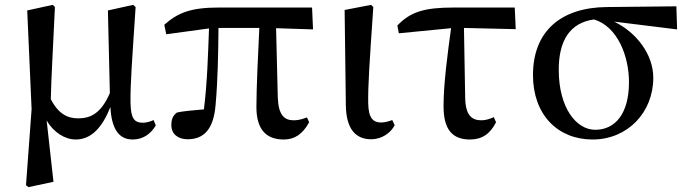

<svg xmlns="http://www.w3.org/2000/svg" viewBox="-20 -559 2829 790"><path d="M612 -65C599 -59 583 -54 568 -54C533 -54 518 -71 517 -137C516 -212 523 -303 538 -530L528 -539L424 -516L432 -176C397 -95 355 -72 302 -72C259 -72 221 -89 189 -151C191 -239 197 -338 206 -530L197 -539L92 -516L110 -110L87 203L97 211L200 189L172 -63C201 -14 247 15 292 15C354 15 401 -33 434 -119C439 -33 466 15 526 15C570 15 602 -10 621 -43Z M1116 -443 1268 -438 1264 -528H880C766 -528 712 -507 656 -457L664 -418L840 -442C836 -337 833 -221 819 -109C781 -106 728 -101 708 -96C692 -84 685 -69 685 -44C685 -7 713 14 752 14C821 14 859 -30 867 -127C876 -225 878 -339 879 -444H1047C1042 -345 1035 -192 1035 -119C1035 -25 1076 15 1148 15C1193 15 1226 -8 1252 -56L1243 -76C1225 -69 1208 -64 1189 -64C1149 -64 1126 -86 1123 -157Z M1507 14C1553 14 1589 -14 1604 -44L1594 -65C1580 -60 1564 -55 1548 -55C1516 -55 1496 -72 1495 -135C1494 -209 1500 -295 1516 -530L1507 -539L1398 -518L1403 -127C1404 -30 1442 14 1507 14Z M1889 -444 2102 -439 2098 -528H1846C1728 -528 1669 -511 1615 -454L1621 -422L1836 -443C1822 -341 1805 -215 1805 -122C1805 -25 1842 15 1914 15C1963 15 1997 -8 2021 -56L2012 -77C1997 -70 1978 -64 1961 -64C1920 -64 1895 -86 1894 -158Z M2429 -25C2352 -25 2279 -114 2279 -272C2279 -391 2324 -465 2424 -479C2521 -450 2568 -328 2568 -221C2568 -92 2512 -25 2429 -25ZM2766 -438 2763 -533 2476 -530C2286 -528 2173 -429 2173 -250C2173 -87 2275 15 2418 15C2562 15 2668 -96 2668 -239C2668 -336 2598 -426 2507 -470Z"/></svg>

Font: Source Han Serif CN SemiBold
Style: Regular
Weight: 600
Designer: Ryoko NISHIZUKA 西塚涼子 (kana & ideographs); Frank Grießhammer (Latin, Greek & Cyrillic); Wenlong ZHANG 张文龙 (bopomofo); San
Foundry: Adobe Systems Incorporated
Version: Version 1.000;PS 1;hotconv 16.6.53;makeotf.lib2.5.65590